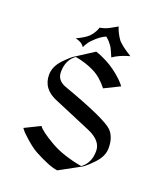

<svg xmlns="http://www.w3.org/2000/svg" viewBox="-165 -1031 962 1137"><g transform="rotate(20 316.0 -462.5)"><path d="M309.6 -739.7Q321.8 -736.3 341.6 -728Q361.3 -719.7 385.5 -707Q409.7 -694.3 436.5 -675Q463.4 -655.8 490.7 -629.4Q498.5 -621.6 505.6 -613.5Q512.7 -605.5 519 -597.2L421.9 -549.3Q399.4 -577.6 376.5 -597.4Q353.5 -617.2 327.1 -630.4Q300.8 -643.6 271.5 -653.1Q242.2 -662.6 207 -668.9Q154.3 -631.8 154.3 -555.2Q154.3 -502 211.9 -481.4Q489.3 -382.3 537.6 -334.5Q554.7 -317.4 564.5 -290.5Q574.2 -263.7 574.2 -228.5Q574.2 -202.1 563.2 -177.7Q552.2 -153.3 527.3 -127Q482.4 -80.6 463.4 -71.3L333 0Q282.2 -5.9 182.6 -59.6Q165.5 -68.8 141.6 -87.4Q117.7 -106 86.9 -135.3Q78.6 -142.6 71.8 -150.9Q64.9 -159.2 58.6 -167.5L155.8 -215.3Q171.9 -189 260.7 -137.7Q336.9 -94.2 457.5 -72.3Q510.7 -109.9 510.7 -186.5Q510.7 -251 423.3 -288.6Q314.5 -334.5 257.3 -358.9Q200.2 -383.3 193.4 -385.7Q93.8 -424.3 93.8 -515.6Q93.8 -567.9 137.7 -614.3Q182.6 -660.6 201.2 -669.9ZM241.7 -817.4Q265.1 -841.3 276.9 -871.6L279.3 -879.9Q314 -885.7 340.3 -900.9L383.8 -925.3L386.2 -917Q394.5 -891.1 415.5 -858.9Q422.9 -847.7 428.2 -842.8Q451.7 -820.8 476.1 -804.7L508.8 -783.7Q442.9 -765.6 405.3 -737.8Q384.3 -788.1 375.5 -800.3Q363.8 -816.4 359.9 -820.8Q348.6 -833 335 -844.2Q319.3 -837.4 300.8 -824.7Q285.2 -814 258.3 -787.1Q249 -777.8 241.7 -766.1Q231.4 -751 226.1 -737.8Q206.5 -765.6 168.5 -772Q222.2 -797.9 241.7 -817.4Z"/></g></svg>

Font: MedievalSharp
Style: Regular
Weight: 500
Version: Version 1.0